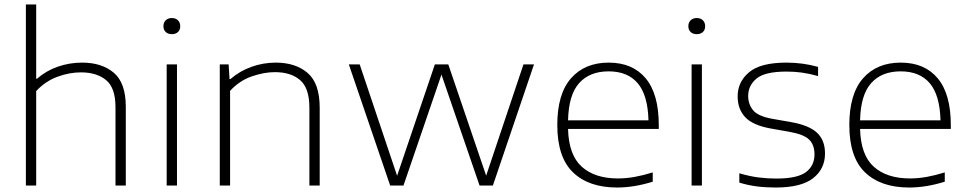

<svg xmlns="http://www.w3.org/2000/svg" viewBox="-20 -828 4315 857"><path d="M95.5 0V-808H141.5V-476.5H145Q185.5 -512 237.5 -530.2Q289.5 -548.5 347 -548.5Q434.5 -548.5 488 -503.2Q541.5 -458 541.5 -351V0H495.5V-349Q495.5 -436.5 453.2 -470.8Q411 -505 341.5 -505Q289 -505 235.8 -485.2Q182.5 -465.5 141.5 -421.5V0Z M724 0V-540.5H770V0ZM747 -675.5Q730 -675.5 719.8 -685Q709.5 -694.5 709.5 -711Q709.5 -727.5 719.8 -737.5Q730 -747.5 747 -747.5Q764 -747.5 774.2 -737.5Q784.5 -727.5 784.5 -711Q784.5 -694.5 774.2 -685Q764 -675.5 747 -675.5Z M961 0V-540.5H1000.5L1004.5 -475H1008.5Q1050 -511 1102.5 -529.8Q1155 -548.5 1211 -548.5Q1299.5 -548.5 1353.2 -502.2Q1407 -456 1407 -347V0H1361V-347.5Q1361 -434.5 1319.8 -470.2Q1278.5 -506 1207 -506Q1159 -506 1104.2 -487.2Q1049.5 -468.5 1007 -422.5V0Z M1721.5 0 1537 -540.5H1585.5L1752.5 -43.5L1921 -540.5H1981L2150 -44L2316.5 -540.5H2363.5L2180 0H2120.5L1950.5 -495L1781 0Z M2734.5 9Q2608 9 2537.8 -58.5Q2467.5 -126 2467.5 -270Q2467.5 -409 2529 -478.8Q2590.5 -548.5 2697 -548.5Q2803.5 -548.5 2862 -478.5Q2920.5 -408.5 2920.5 -269.5V-252.5H2515.5Q2518.5 -136 2576.8 -83.8Q2635 -31.5 2738.5 -31.5Q2775 -31.5 2813.5 -38.5Q2852 -45.5 2893.5 -58.5V-17Q2810 9 2734.5 9ZM2696.5 -509.5Q2612 -509.5 2565 -457Q2518 -404.5 2515.5 -291H2874.5Q2871.5 -403.5 2826.5 -456.5Q2781.5 -509.5 2696.5 -509.5Z M3067 0V-540.5H3113V0ZM3090 -675.5Q3073 -675.5 3062.8 -685Q3052.5 -694.5 3052.5 -711Q3052.5 -727.5 3062.8 -737.5Q3073 -747.5 3090 -747.5Q3107 -747.5 3117.2 -737.5Q3127.5 -727.5 3127.5 -711Q3127.5 -694.5 3117.2 -685Q3107 -675.5 3090 -675.5Z M3443 9Q3398 9 3358.2 4Q3318.5 -1 3280 -13V-54.5Q3326.5 -41 3365.2 -36Q3404 -31 3445.5 -31Q3538.5 -31 3577 -59.5Q3615.5 -88 3615.5 -139Q3615.5 -181 3592 -204.5Q3568.5 -228 3504.5 -239.5L3419.5 -254.5Q3340 -269 3306.2 -305Q3272.5 -341 3272.5 -398Q3272.5 -462.5 3323.5 -505.5Q3374.5 -548.5 3490.5 -548.5Q3563.5 -548.5 3631.5 -529.5V-488.5Q3592 -499.5 3559.2 -504Q3526.5 -508.5 3490.5 -508.5Q3394.5 -508.5 3357 -477.5Q3319.5 -446.5 3319.5 -399.5Q3319.5 -363.5 3341 -336.5Q3362.5 -309.5 3425.5 -298L3510.5 -283Q3591 -269 3626.8 -235.5Q3662.5 -202 3662.5 -143Q3662.5 -74 3609.2 -32.5Q3556 9 3443 9Z M4038 9Q3911.5 9 3841.2 -58.5Q3771 -126 3771 -270Q3771 -409 3832.5 -478.8Q3894 -548.5 4000.5 -548.5Q4107 -548.5 4165.5 -478.5Q4224 -408.5 4224 -269.5V-252.5H3819Q3822 -136 3880.2 -83.8Q3938.5 -31.5 4042 -31.5Q4078.5 -31.5 4117 -38.5Q4155.5 -45.5 4197 -58.5V-17Q4113.5 9 4038 9ZM4000 -509.5Q3915.5 -509.5 3868.5 -457Q3821.5 -404.5 3819 -291H4178Q4175 -403.5 4130 -456.5Q4085 -509.5 4000 -509.5Z"/></svg>

Font: Encode Sans Exp XLt
Style: Regular
Weight: 200
Width: 7
Designer: Multiple Designers
Foundry: Impallari Type
Version: Version 3.002; ttfautohint (v1.8.3) -l 8 -r 50 -G 200 -x 14 